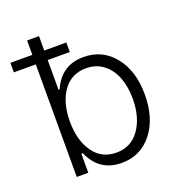

<svg xmlns="http://www.w3.org/2000/svg" viewBox="-153 -839 899 961"><g transform="rotate(-20 296.5 -358.0)"><path d="M96.7 0V-599.6H-20V-650.4H96.7V-727.1H160.2V-650.4H277.8V-599.6H160.2V-441.4H166Q214.8 -552.7 332.5 -552.7Q433.6 -552.7 495.8 -475.1Q558.1 -397.5 558.1 -271.5Q558.1 -144.5 496.1 -66.7Q434.1 11.2 333.5 11.2Q214.8 11.2 166 -101.1H158.2V0ZM159.2 -272.5Q159.2 -171.4 203.4 -108.9Q247.6 -46.4 325.7 -46.4Q404.8 -46.4 449.5 -110.1Q494.1 -173.8 494.1 -272.5Q494.1 -335.9 475.1 -386Q456.1 -436 417.5 -465.8Q378.9 -495.6 325.7 -495.6Q247.6 -495.6 203.4 -434.1Q159.2 -372.6 159.2 -272.5Z"/></g></svg>

Font: Interop Light
Style: Regular
Weight: 300
Designer: Rasmus Andersson, Google, Jang Haemin
Foundry: jhaemin
Version: Version 1.007